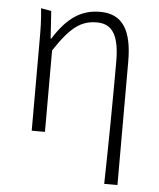

<svg xmlns="http://www.w3.org/2000/svg" viewBox="-54 -586 706 852"><g transform="rotate(5 299.5 -160.5)"><path d="M95 -533C101 -477 101 -435 101 -391V12H160V-351C232 -460 278 -492 348 -492C419 -492 448 -439 448 -325C448 -153 446 38 442 219H501V-331C501 -470 458 -540 358 -540C275 -540 213 -500 152 -403H149L141 -525Z"/></g></svg>

Font: GenEiGothic-pro-Light
Style: Regular
Weight: 300
Designer: Ryoko NISHIZUKA (kana & ideographs); Paul D. Hunt (Latin, Greek & Cyrillic); Wenlong ZHANG (bopomofo); Sandoll Communica
Foundry: Adobe Systems Incorporated; o_tamon
Version: Version 1.000.140830